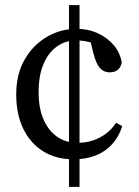

<svg xmlns="http://www.w3.org/2000/svg" viewBox="-20 -681 540 746"><path d="M289 45H248V-661H289ZM277 -524Q235 -524 201.5 -500.5Q168 -477 149 -432Q130 -387 130 -323Q130 -260 149.5 -216Q169 -172 203 -149Q237 -126 282 -126Q312 -126 340 -135Q368 -144 391.5 -161.5Q415 -179 431 -204L455 -191Q442 -150 416 -121Q390 -92 352 -77Q314 -62 265 -62Q198 -62 148 -93Q98 -124 70.5 -180.5Q43 -237 43 -314Q43 -393 76 -450Q109 -507 162.5 -538Q216 -569 277 -569Q322 -569 359.5 -552Q397 -535 422 -505.5Q447 -476 453 -438Q449 -419 437.5 -409.5Q426 -400 406 -400Q390 -400 378 -408Q366 -416 357.5 -433Q349 -450 342 -477L328 -536L375 -499Q358 -508 341 -513.5Q324 -519 308 -521.5Q292 -524 277 -524Z"/></svg>

Font: Source Serif 4 Variable
Style: Regular
Weight: 400
Designer: Frank Grießhammer
Foundry: Adobe
Version: Version 4.005;hotconv 1.1.0;makeotfexe 2.6.0